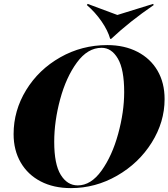

<svg xmlns="http://www.w3.org/2000/svg" viewBox="-20 -956 867 988"><path d="M50 -266Q50 -387 114.5 -492.5Q179 -598 290 -661Q401 -724 532 -724Q620 -724 687 -689.5Q754 -655 790.5 -592.5Q827 -530 827 -446Q827 -328 760.5 -222Q694 -116 582.5 -52Q471 12 345 12Q256 12 189.5 -22.5Q123 -57 86.5 -120Q50 -183 50 -266ZM380 -2Q448 -2 502.5 -78Q557 -154 588 -267Q619 -380 619 -482Q619 -599 586.5 -654.5Q554 -710 503 -710Q431 -710 375.5 -634Q320 -558 289.5 -445Q259 -332 259 -226Q259 -111 292.5 -56.5Q326 -2 380 -2ZM552 -756H547Q535 -799 502.5 -846Q470 -893 427 -930L431 -936L584 -879L768 -936L771 -930Q648 -846 552 -756Z"/></svg>

Font: Nyght Serif Dark Italic
Style: Regular
Weight: 800
Italic angle: -16°
Designer: Maksym Kobuzan
Version: Version 0.400